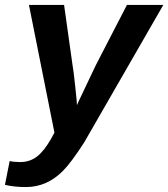

<svg xmlns="http://www.w3.org/2000/svg" viewBox="-62 -548 680 776"><path d="M43 208Q-5 208 -42 199L-23 103Q-6 107 20 107Q58 107 87 85Q116 63 145 12L158 -12L55 -528H197L231 -286Q235 -266 242 -199Q250 -125 249 -123L257 -141L325 -284L451 -528H598L278 28Q225 110 193 142Q128 208 43 208Z"/></svg>

Font: Libra Sans
Style: Bold Italic
Weight: 700
Italic angle: -12°
Foundry: Context Ltd
Version: Version 1.002